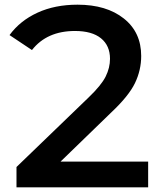

<svg xmlns="http://www.w3.org/2000/svg" viewBox="-20 -808 707 828"><path d="M618.9 0H51.1V-87.8L362.2 -387.8Q416.7 -440 435.6 -477.8Q454.4 -515.6 454.4 -554.4Q454.4 -611.1 415.6 -642.8Q376.7 -674.4 303.3 -674.4Q182.2 -674.4 117.8 -592.2L21.1 -656.7Q66.7 -718.9 141.7 -753.3Q216.7 -787.8 314.4 -787.8Q438.9 -787.8 513.9 -728.3Q588.9 -668.9 588.9 -566.7Q588.9 -505.6 562.2 -450Q535.6 -394.4 460 -323.3L241.1 -111.1H618.9Z"/></svg>

Font: Paperlogy 6 SemiBold
Style: Regular
Weight: 600
Designer: redesigned by Lee Juim, glyphs from Gmarket Sans & Montserrat
Foundry: PT&
Version: Version 1.001